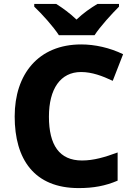

<svg xmlns="http://www.w3.org/2000/svg" viewBox="-20 -1017 683 981"><path d="M281 -837H463C492 -882 553 -948 588 -983V-997H478C443 -976 405 -950 371 -917C336 -950 302 -975 267 -997H155V-983C193 -947 252 -882 281 -837ZM394 -649C450 -649 503 -629 556 -604L609 -740C541 -773 465 -790 395 -790C176 -790 55 -638 55 -422C55 -203 155 -56 382 -56C457 -56 518 -67 581 -94V-238C516 -214 459 -197 399 -197C283 -197 230 -276 230 -421C230 -563 289 -649 394 -649Z"/></svg>

Font: Noto Sans Malayalam UI ExtraBold
Style: Regular
Weight: 800
Designer: Jelle Bosma - Monotype Design Team
Foundry: Monotype Imaging Inc.
Version: Version 2.104